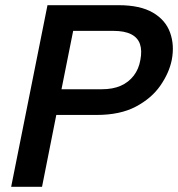

<svg xmlns="http://www.w3.org/2000/svg" viewBox="-20 -720 686 740"><path d="M372 -376Q415 -376 445.5 -389.5Q476 -403 495.5 -428.5Q515 -454 521 -489Q528 -525 519.5 -550Q511 -575 485.5 -588Q460 -601 417 -601H262L217 -376ZM642 -489Q632 -439 598 -390Q564 -341 503.5 -309Q443 -277 353 -277H197L142 0H23L163 -700H437Q520 -700 569 -671.5Q618 -643 635.5 -594.5Q653 -546 642 -489Z"/></svg>

Font: Albert Sans SemiBold
Style: Italic
Weight: 600
Italic angle: -11.25°
Designer: Andreas Rasmussen
Foundry: a.Foundry
Version: Version 1.025